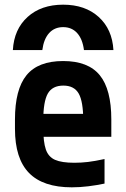

<svg xmlns="http://www.w3.org/2000/svg" viewBox="-20 -791 540 821"><path d="M250 -771Q344 -771 402 -718.5Q460 -666 465 -577H339Q333 -624 310 -649.5Q287 -675 250 -675Q213 -675 190 -649.5Q167 -624 161 -577H35Q40 -666 98 -718.5Q156 -771 250 -771ZM287 10Q164 10 104 -51.5Q44 -113 44 -240V-280Q44 -409 93.5 -469.5Q143 -530 250 -530Q357 -530 406.5 -469.5Q456 -409 456 -280V-206H104V-304H359L336 -272V-275Q336 -357 316.5 -391Q297 -425 251 -425Q204 -425 184.5 -391Q165 -357 165 -275V-245Q165 -184 176 -152Q187 -120 215.5 -107.5Q244 -95 298 -95Q327 -95 356.5 -98.5Q386 -102 427 -111V-6Q394 1 358 5.5Q322 10 287 10Z"/></svg>

Font: M PLUS 1 Code SemiBold
Style: Regular
Weight: 600
Designer: Coji Morishita
Foundry: UNDERFOREST DESIGN
Version: Version 1.005